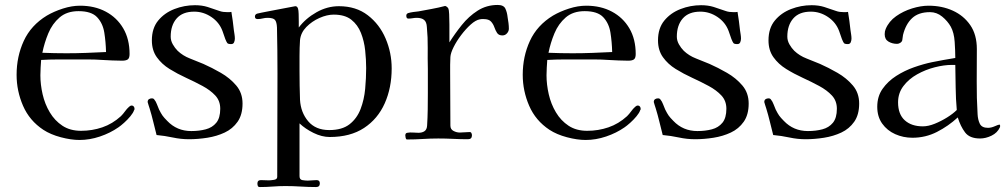

<svg xmlns="http://www.w3.org/2000/svg" viewBox="-20 -561 4064 775"><path d="M408 -351Q407 -392 401 -429.5Q395 -467 372 -491.5Q349 -516 297 -516Q250 -516 220.5 -490.5Q191 -465 175 -426.5Q159 -388 151 -348Q176 -347 200 -346.5Q224 -346 248 -346Q288 -346 328 -347.5Q368 -349 408 -351ZM523 -122Q523 -117 521 -116Q518 -106 506.5 -92Q495 -78 481 -65.5Q467 -53 458 -47Q425 -24 383.5 -10Q342 4 301 4Q267 4 225.5 -7Q184 -18 155 -37Q99 -74 73 -134Q47 -194 47 -259Q47 -333 76 -396Q105 -459 169 -498Q198 -515 234 -526.5Q270 -538 303 -538Q362 -538 407 -514Q452 -490 477.5 -446.5Q503 -403 503 -343Q503 -326 495.5 -321Q488 -316 473 -316Q453 -316 433 -317Q413 -318 393 -319Q365 -321 337.5 -321Q310 -321 282 -321Q248 -321 214 -321Q180 -321 146 -319Q145 -303 144 -288Q143 -273 143 -257Q143 -220 152 -180.5Q161 -141 181 -107.5Q201 -74 232 -53.5Q263 -33 307 -33Q352 -33 393 -47Q434 -61 468 -92Q477 -101 484.5 -111.5Q492 -122 501 -130Q506 -135 512 -135Q517 -135 520 -131Q523 -127 523 -122Z M959 -143Q959 -98 939 -69.5Q919 -41 887 -26Q855 -11 817 -5Q779 1 743 1Q710 1 677.5 -6Q645 -13 612 -16Q605 -43 598.5 -70Q592 -97 584 -123Q583 -126 579.5 -137Q576 -148 576 -149Q576 -157 581 -160.5Q586 -164 593 -164Q600 -164 603 -159Q609 -152 613.5 -140Q618 -128 622 -119Q630 -103 636 -94.5Q642 -86 655 -73Q694 -32 752 -32Q784 -32 810.5 -39Q837 -46 853 -65.5Q869 -85 869 -122Q869 -154 849 -175.5Q829 -197 797.5 -214Q766 -231 731 -247Q696 -263 664.5 -282.5Q633 -302 613 -330Q593 -358 593 -398Q593 -447 618.5 -478Q644 -509 684 -524.5Q724 -540 767 -540Q795 -540 817.5 -533Q840 -526 865 -517Q873 -514 881 -513Q889 -512 897 -512Q902 -512 906 -512Q910 -512 914 -513Q917 -495 919.5 -476.5Q922 -458 924 -439Q925 -432 926.5 -422.5Q928 -413 928 -405Q928 -398 925 -390.5Q922 -383 913 -383Q906 -383 901.5 -384.5Q897 -386 894 -393Q889 -403 885.5 -414.5Q882 -426 878 -436Q865 -471 833 -492.5Q801 -514 764 -514Q717 -514 693 -486.5Q669 -459 669 -413Q669 -397 677.5 -382Q686 -367 697 -356Q718 -336 746.5 -325Q775 -314 801 -303Q835 -288 871.5 -267Q908 -246 933.5 -216Q959 -186 959 -143Z M1458 -286Q1458 -320 1454 -357.5Q1450 -395 1437 -428Q1424 -461 1398 -481.5Q1372 -502 1327 -502Q1300 -502 1269.5 -488.5Q1239 -475 1216.5 -452Q1194 -429 1191 -399Q1189 -368 1189 -336Q1189 -304 1189 -272Q1189 -244 1189.5 -215.5Q1190 -187 1191 -158Q1194 -107 1224 -71.5Q1254 -36 1309 -36Q1361 -36 1391 -59.5Q1421 -83 1435.5 -121Q1450 -159 1454 -202.5Q1458 -246 1458 -286ZM1561 -285Q1561 -207 1533 -144Q1505 -81 1449.5 -44.5Q1394 -8 1311 -8Q1279 -8 1245.5 -24.5Q1212 -41 1189 -63V150Q1189 164 1200.5 166Q1212 168 1222 168Q1231 168 1240 167Q1249 166 1258 166Q1271 166 1271 179Q1271 194 1256 194Q1225 194 1194 192Q1163 190 1132 190Q1106 190 1080.5 192Q1055 194 1029 194Q1022 194 1020.5 189Q1019 184 1019 180Q1019 166 1033 166Q1041 166 1049 166.5Q1057 167 1065 167Q1072 167 1085.5 165Q1099 163 1099 153Q1099 49 1099.5 -56Q1100 -161 1100 -265Q1100 -312 1099.5 -358Q1099 -404 1098 -450Q1097 -472 1090 -480.5Q1083 -489 1060 -489Q1050 -489 1040 -486.5Q1030 -484 1020 -484Q1009 -484 1009 -494Q1009 -503 1018 -506Q1020 -507 1036 -510Q1052 -513 1074.5 -517.5Q1097 -522 1119 -526Q1141 -530 1156 -533Q1171 -536 1172 -536Q1180 -536 1183 -526Q1185 -520 1185.5 -504.5Q1186 -489 1186 -473.5Q1186 -458 1186 -450Q1214 -487 1257.5 -511.5Q1301 -536 1348 -536Q1417 -536 1464.5 -499.5Q1512 -463 1536.5 -405.5Q1561 -348 1561 -285Z M2034 -445Q2034 -435 2026.5 -426.5Q2019 -418 2008 -418Q1993 -418 1986.5 -428Q1980 -438 1975.5 -451Q1971 -464 1962 -474Q1953 -484 1932 -484Q1928 -484 1924.5 -484Q1921 -484 1917 -483Q1900 -480 1880 -462Q1860 -444 1841.5 -419.5Q1823 -395 1811 -371Q1799 -347 1798 -331Q1797 -315 1797 -299.5Q1797 -284 1797 -269Q1797 -215 1797.5 -161Q1798 -107 1798 -54Q1798 -39 1810.5 -32.5Q1823 -26 1836 -26Q1846 -26 1856 -27Q1866 -28 1876 -28Q1881 -28 1883 -23.5Q1885 -19 1885 -15Q1885 1 1869 1Q1839 1 1809 -0.5Q1779 -2 1749 -2Q1718 -2 1686.5 0Q1655 2 1623 2Q1619 2 1617.5 -4Q1616 -10 1616 -14Q1616 -24 1624 -25Q1635 -27 1647 -26Q1659 -25 1669 -25Q1684 -25 1693.5 -31.5Q1703 -38 1704 -54Q1706 -86 1706.5 -119Q1707 -152 1707 -185V-282Q1706 -325 1706.5 -367.5Q1707 -410 1703 -452Q1702 -472 1692 -480.5Q1682 -489 1662 -489Q1654 -489 1645.5 -487.5Q1637 -486 1628 -486Q1620 -486 1620 -498Q1620 -505 1627 -508Q1637 -511 1648 -512.5Q1659 -514 1669 -515Q1696 -520 1723 -525Q1750 -530 1777 -537Q1786 -534 1790 -526Q1792 -522 1793 -504Q1794 -486 1794 -462.5Q1794 -439 1794 -418.5Q1794 -398 1794 -390Q1816 -425 1844 -460Q1872 -495 1908 -518Q1944 -541 1989 -541Q2013 -541 2020 -526Q2027 -511 2029 -491Q2031 -480 2032.5 -468Q2034 -456 2034 -445Z M2451 -351Q2450 -392 2444 -429.5Q2438 -467 2415 -491.5Q2392 -516 2340 -516Q2293 -516 2263.5 -490.5Q2234 -465 2218 -426.5Q2202 -388 2194 -348Q2219 -347 2243 -346.5Q2267 -346 2291 -346Q2331 -346 2371 -347.5Q2411 -349 2451 -351ZM2566 -122Q2566 -117 2564 -116Q2561 -106 2549.5 -92Q2538 -78 2524 -65.5Q2510 -53 2501 -47Q2468 -24 2426.5 -10Q2385 4 2344 4Q2310 4 2268.5 -7Q2227 -18 2198 -37Q2142 -74 2116 -134Q2090 -194 2090 -259Q2090 -333 2119 -396Q2148 -459 2212 -498Q2241 -515 2277 -526.5Q2313 -538 2346 -538Q2405 -538 2450 -514Q2495 -490 2520.5 -446.5Q2546 -403 2546 -343Q2546 -326 2538.5 -321Q2531 -316 2516 -316Q2496 -316 2476 -317Q2456 -318 2436 -319Q2408 -321 2380.5 -321Q2353 -321 2325 -321Q2291 -321 2257 -321Q2223 -321 2189 -319Q2188 -303 2187 -288Q2186 -273 2186 -257Q2186 -220 2195 -180.5Q2204 -141 2224 -107.5Q2244 -74 2275 -53.5Q2306 -33 2350 -33Q2395 -33 2436 -47Q2477 -61 2511 -92Q2520 -101 2527.5 -111.5Q2535 -122 2544 -130Q2549 -135 2555 -135Q2560 -135 2563 -131Q2566 -127 2566 -122Z M3002 -143Q3002 -98 2982 -69.5Q2962 -41 2930 -26Q2898 -11 2860 -5Q2822 1 2786 1Q2753 1 2720.5 -6Q2688 -13 2655 -16Q2648 -43 2641.5 -70Q2635 -97 2627 -123Q2626 -126 2622.5 -137Q2619 -148 2619 -149Q2619 -157 2624 -160.5Q2629 -164 2636 -164Q2643 -164 2646 -159Q2652 -152 2656.5 -140Q2661 -128 2665 -119Q2673 -103 2679 -94.5Q2685 -86 2698 -73Q2737 -32 2795 -32Q2827 -32 2853.5 -39Q2880 -46 2896 -65.5Q2912 -85 2912 -122Q2912 -154 2892 -175.5Q2872 -197 2840.5 -214Q2809 -231 2774 -247Q2739 -263 2707.5 -282.5Q2676 -302 2656 -330Q2636 -358 2636 -398Q2636 -447 2661.5 -478Q2687 -509 2727 -524.5Q2767 -540 2810 -540Q2838 -540 2860.5 -533Q2883 -526 2908 -517Q2916 -514 2924 -513Q2932 -512 2940 -512Q2945 -512 2949 -512Q2953 -512 2957 -513Q2960 -495 2962.5 -476.5Q2965 -458 2967 -439Q2968 -432 2969.5 -422.5Q2971 -413 2971 -405Q2971 -398 2968 -390.5Q2965 -383 2956 -383Q2949 -383 2944.5 -384.5Q2940 -386 2937 -393Q2932 -403 2928.5 -414.5Q2925 -426 2921 -436Q2908 -471 2876 -492.5Q2844 -514 2807 -514Q2760 -514 2736 -486.5Q2712 -459 2712 -413Q2712 -397 2720.5 -382Q2729 -367 2740 -356Q2761 -336 2789.5 -325Q2818 -314 2844 -303Q2878 -288 2914.5 -267Q2951 -246 2976.5 -216Q3002 -186 3002 -143Z M3448 -143Q3448 -98 3428 -69.5Q3408 -41 3376 -26Q3344 -11 3306 -5Q3268 1 3232 1Q3199 1 3166.5 -6Q3134 -13 3101 -16Q3094 -43 3087.5 -70Q3081 -97 3073 -123Q3072 -126 3068.5 -137Q3065 -148 3065 -149Q3065 -157 3070 -160.5Q3075 -164 3082 -164Q3089 -164 3092 -159Q3098 -152 3102.5 -140Q3107 -128 3111 -119Q3119 -103 3125 -94.5Q3131 -86 3144 -73Q3183 -32 3241 -32Q3273 -32 3299.5 -39Q3326 -46 3342 -65.5Q3358 -85 3358 -122Q3358 -154 3338 -175.5Q3318 -197 3286.5 -214Q3255 -231 3220 -247Q3185 -263 3153.5 -282.5Q3122 -302 3102 -330Q3082 -358 3082 -398Q3082 -447 3107.5 -478Q3133 -509 3173 -524.5Q3213 -540 3256 -540Q3284 -540 3306.5 -533Q3329 -526 3354 -517Q3362 -514 3370 -513Q3378 -512 3386 -512Q3391 -512 3395 -512Q3399 -512 3403 -513Q3406 -495 3408.5 -476.5Q3411 -458 3413 -439Q3414 -432 3415.5 -422.5Q3417 -413 3417 -405Q3417 -398 3414 -390.5Q3411 -383 3402 -383Q3395 -383 3390.5 -384.5Q3386 -386 3383 -393Q3378 -403 3374.5 -414.5Q3371 -426 3367 -436Q3354 -471 3322 -492.5Q3290 -514 3253 -514Q3206 -514 3182 -486.5Q3158 -459 3158 -413Q3158 -397 3166.5 -382Q3175 -367 3186 -356Q3207 -336 3235.5 -325Q3264 -314 3290 -303Q3324 -288 3360.5 -267Q3397 -246 3422.5 -216Q3448 -186 3448 -143Z M3842 -117Q3838 -162 3837.5 -207.5Q3837 -253 3836 -299H3822Q3791 -299 3753.5 -289.5Q3716 -280 3682 -261Q3648 -242 3626.5 -213.5Q3605 -185 3605 -148Q3605 -100 3632 -75.5Q3659 -51 3705 -51Q3727 -51 3753 -61.5Q3779 -72 3803 -87Q3827 -102 3842 -117ZM4017 -53Q4017 -49 4016 -47Q4006 -25 3982.5 -13.5Q3959 -2 3936 -2Q3894 -2 3875.5 -26.5Q3857 -51 3846 -87Q3808 -52 3762 -28.5Q3716 -5 3663 -5Q3626 -5 3593.5 -19.5Q3561 -34 3541 -62Q3521 -90 3521 -130Q3521 -172 3542.5 -202.5Q3564 -233 3597.5 -254.5Q3631 -276 3669.5 -289.5Q3708 -303 3742 -310Q3765 -315 3789 -319Q3813 -323 3836 -327Q3836 -355 3833.5 -392Q3831 -429 3818 -453Q3805 -476 3783 -494Q3761 -512 3734 -512Q3688 -512 3662 -488Q3636 -464 3625 -420Q3624 -415 3623.5 -409.5Q3623 -404 3622 -399Q3621 -393 3614.5 -388.5Q3608 -384 3601 -384Q3582 -384 3566.5 -393Q3551 -402 3551 -423Q3551 -435 3555 -444Q3568 -475 3597 -495.5Q3626 -516 3661.5 -527Q3697 -538 3728 -538Q3782 -538 3826 -518Q3870 -498 3896.5 -459.5Q3923 -421 3923 -363Q3923 -298 3922.5 -232Q3922 -166 3926 -100Q3927 -78 3935 -61.5Q3943 -45 3968 -45Q3981 -45 3995.5 -51.5Q4010 -58 4014 -58Q4017 -58 4017 -53Z"/></svg>

Font: Kaisei Opti
Style: Regular
Weight: 400
Designer: Font-Kai, 金井和夫
Foundry: KAZUO KANAI
Version: Version 5.003